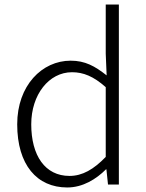

<svg xmlns="http://www.w3.org/2000/svg" viewBox="-20 -815 645 848"><path d="M277 13C346 13 405 -24 448 -67H450L457 0H505V-795H447V-578L451 -482C399 -523 356 -547 292 -547C166 -547 56 -438 56 -266C56 -87 143 13 277 13ZM287 -38C179 -38 118 -128 118 -266C118 -397 196 -496 298 -496C348 -496 393 -478 447 -430V-122C394 -67 344 -38 287 -38Z"/></svg>

Font: Noto Sans JP Light
Style: Regular
Weight: 300
Designer: Ryoko NISHIZUKA (kana & ideographs); Paul D. Hunt (Latin, Greek & Cyrillic); Wenlong ZHANG (bopomofo); Sandoll Communica
Foundry: Adobe Systems Incorporated
Version: Version 1.004;PS 1.004;hotconv 1.0.82;makeotf.lib2.5.63406